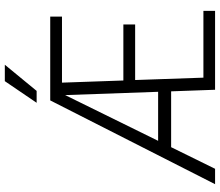

<svg xmlns="http://www.w3.org/2000/svg" viewBox="-80 -868 947 828"><g transform="rotate(-90 394.0 -453.5)"><path d="M761.7 0H421.4L414.6 -189.5H173.8L80.6 0H14.2L375.5 -710.9H736.8V-660.2H452.1L461.4 -395.5H703.1V-344.7H463.4L473.6 -50.3H761.7ZM201.2 -245.6H412.6L398.4 -646.5ZM458.5 -906.7H529.3L416.5 -769.5H365.2Z"/></g></svg>

Font: Roboto Condensed Light
Style: Regular
Weight: 300
Designer: Google
Version: Version 2.134; 2016